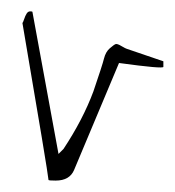

<svg xmlns="http://www.w3.org/2000/svg" viewBox="-20 -313 308 338"><path d="M19.5 -272.5Q20.5 -273.4 22.5 -279.3Q24.4 -285.2 26.9 -289.1Q29.3 -293 33.2 -293Q37.1 -293 37.1 -292L83 -42L91.8 -50.8Q126 -102.5 144.5 -152.3Q160.2 -198.2 163.1 -210Q166 -221.7 173.3 -228Q180.7 -234.4 183.6 -235.4Q186.5 -236.3 193.8 -231.9Q201.2 -227.5 203.1 -227.1Q205.1 -226.6 267.6 -205.1V-195.3Q267.6 -191.4 189.5 -202.1L110.4 -13.7Q102.5 4.9 78.1 4.9Q66.4 4.9 65.4 3.9Q64.5 -8.8 19.5 -272.5Z"/></svg>

Font: Dawning of a New Day
Style: Regular
Weight: 400
Designer: Kimberly Geswein
Foundry: Kimberly Geswein
Version: Version 1.002 2010